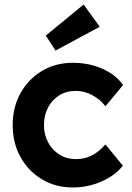

<svg xmlns="http://www.w3.org/2000/svg" viewBox="-20 -817 582 847"><path d="M301 10Q225 10 165 -26Q105 -62 70.5 -124Q36 -186 36 -265Q36 -344 70.5 -406Q105 -468 165 -504Q225 -540 301 -540Q372 -540 431 -514Q490 -488 523 -442L445 -348Q424 -377 388.5 -396.5Q353 -416 314 -416Q273 -416 241.5 -396.5Q210 -377 192 -343Q174 -309 174 -265Q174 -223 192.5 -188.5Q211 -154 243 -134.5Q275 -115 315 -115Q354 -115 386.5 -132Q419 -149 445 -180L522 -86Q488 -43 428 -16.5Q368 10 301 10ZM225 -594 182 -660 349 -797 420 -699Z"/></svg>

Font: Lexend Deca SemiBold
Style: Regular
Weight: 600
Designer: Bonnie Shaver-Troup, Thomas Jockin
Foundry: Lexend
Version: Version 1.008; ttfautohint (v1.8.4.7-5d5b)